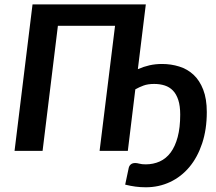

<svg xmlns="http://www.w3.org/2000/svg" viewBox="-20 -668 958 850"><path d="M625 59.6Q658.7 59.6 687 46.9Q715.3 34.2 735.4 7.3Q755.4 -19.5 766.6 -61.3Q777.8 -103 777.8 -160.6Q777.8 -199.2 769.3 -225.3Q760.7 -251.5 745.6 -267.1Q730.5 -282.7 709.2 -289.6Q688 -296.4 662.6 -296.4Q634.8 -296.4 615.5 -289.3Q596.2 -282.2 579.1 -272.5L545.9 0H420.9L489.3 -553.7H236.3L168.5 0H44.4L124 -648.4H625.5L590.3 -361.8Q615.7 -373 641.8 -378.9Q668 -384.8 697.3 -384.8Q737.3 -384.8 773.4 -373.5Q809.6 -362.3 836.7 -337.2Q863.8 -312 879.6 -271.2Q895.5 -230.5 895.5 -171.9Q895.5 -95.2 875 -33.4Q854.5 28.3 818.4 71.5Q782.2 114.7 732.7 137.9Q683.1 161.1 625.5 161.1Q602.1 161.1 580.1 158.2Q558.1 155.3 534.2 149.4Q538.1 130.9 542 112.5Q545.9 94.2 549.8 75.7Q551.8 65.9 559.1 59.8Q566.4 53.7 578.6 53.7Q586.4 53.7 597.2 56.6Q607.9 59.6 625 59.6Z"/></svg>

Font: Carlito
Style: Bold Italic
Weight: 700
Italic angle: -7°
Designer: Lukasz Dziedzic
Foundry: tyPoland Lukasz Dziedzic
Version: Version 1.104